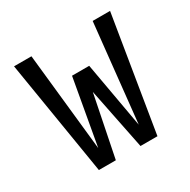

<svg xmlns="http://www.w3.org/2000/svg" viewBox="-124 -637 748 755"><g transform="rotate(-30 250.0 -260.0)"><path d="M117 0 32 -520H111L158 -76L211 -374H289L342 -76L389 -520H468L383 0H306L250 -278L194 0Z"/></g></svg>

Font: Iosevka NFM
Style: Regular
Weight: 400
Monospace: yes
Designer: Belleve Invis
Foundry: Belleve Invis
Version: Version 29.0.4; ttfautohint (v1.8.4);Nerd Fonts 3.3.0